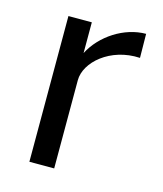

<svg xmlns="http://www.w3.org/2000/svg" viewBox="-86 -593 559 658"><g transform="rotate(15 193.5 -263.5)"><path d="M79 0H167V-313C167 -377 247 -448 353 -442L352 -527C275 -527 197 -476 162 -408V-517H79Z"/></g></svg>

Font: United Sans
Style: Regular
Weight: 400
Designer: Pablo Impallari, Rodrigo Fuenzalida (Modified by Dan O. Williams)
Version: Version 1.000;PS 001.000;hotconv 1.0.88;makeotf.lib2.5.64775